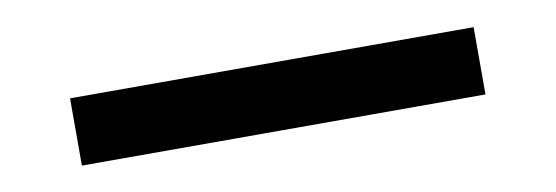

<svg xmlns="http://www.w3.org/2000/svg" viewBox="-26 -44 732 253"><g transform="rotate(-10 340.0 83.0)"><path d="M70 38H610V128H70Z"/></g></svg>

Font: AF Albert Sans Medium
Style: Regular
Weight: 500
Designer: Andreas Rasmussen
Foundry: a.Foundry
Version: Version 1.300;Glyphs 3.2 (3231)